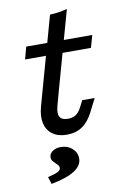

<svg xmlns="http://www.w3.org/2000/svg" viewBox="-87 -600 557 869"><g transform="rotate(-10 191.5 -165.0)"><path d="M283.8 -549.2 188 -206.7H111.8L204.3 -537.3Q245.3 -538.7 283.8 -549.2ZM73.1 -413.4H376.6L360.5 -356.9H57.7ZM91.3 -132.8 111.8 -206.7H187.9L166 -126.6Q156.3 -91.9 165.2 -75.4Q174.1 -58.9 202.4 -58.9Q224.1 -58.9 239.1 -68.5Q254 -78.2 265.3 -100.8L280.6 -130.6H337.8L308 -71.8Q287 -29.8 257.4 -9.3Q227.7 11.3 185.6 11.3Q145.7 11.3 120.4 -7.1Q95 -25.5 87.4 -57.8Q79.8 -90.2 91.3 -132.8ZM127.4 153.2Q127.4 146.8 123.8 142Q120.2 137.2 112.1 129.8Q102.5 120.3 98.4 114.6Q94.3 108.9 94.3 99.9Q94.3 83.5 109.3 72.4Q124.2 61.3 147.4 61.3Q178.7 61.3 199.9 80.1Q221.1 99 221.1 126.5Q221.1 159.1 185.8 181.9Q150.5 204.7 78.2 218.5L67.7 185.5Q101.6 177.4 114.5 170.6Q127.4 163.7 127.4 153.2Z"/></g></svg>

Font: Playfair Micro SmCond SmLight
Style: Italic
Weight: 360
Width: 4
Italic angle: -15.6°
Designer: Claus Eggers Sørensen
Foundry: Claus Eggers Sørensen
Version: Version 2.203;Glyphs 3.3 (3326)